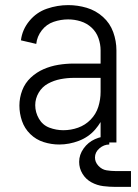

<svg xmlns="http://www.w3.org/2000/svg" viewBox="-20 -558 540 752"><path d="M212 8Q181 8 151 -1.5Q121 -11 98.5 -33Q76 -55 66 -84.5Q56 -114 56 -144.5Q56 -175 67 -204Q78 -233 100.5 -254Q123 -275 150.5 -287Q178 -299 208 -304Q238 -309 269 -309H374V-361Q374 -385 365.5 -409Q357 -433 338.5 -450Q320 -467 296 -474.5Q272 -482 247 -482Q218 -482 190 -472.5Q162 -463 143.5 -439Q125 -415 122 -386L62 -400Q67 -442 95 -476Q123 -510 164 -524Q205 -538 247 -538Q284 -538 319.5 -527.5Q355 -517 383 -492Q411 -467 423.5 -432Q436 -397 436 -361V0H374V-80Q365 -65 353 -51Q327 -21 289 -6.5Q251 8 212 8ZM228 -48Q258 -48 286 -58Q314 -68 335 -89.5Q356 -111 365 -139.5Q374 -168 374 -198V-253H269Q243 -253 217 -248Q191 -243 168 -230.5Q145 -218 131.5 -195Q118 -172 118 -146Q118 -118 132.5 -93Q147 -68 173.5 -58Q200 -48 228 -48ZM433 174Q409 174 384.5 171Q360 168 338 156Q316 144 303 122.5Q290 101 290 76Q290 48 307.5 23.5Q325 -1 352 -13Q379 -25 408 -25V8Q387 8 369.5 23Q352 38 352 59Q352 77 365.5 91.5Q379 106 397 109Q415 112 433 112H493V174Z"/></svg>

Font: Iosevka SS01 Light
Style: Regular
Weight: 300
Monospace: yes
Designer: Belleve Invis
Foundry: Belleve Invis
Version: 2.3.3; ttfautohint (v1.8.3)